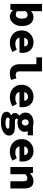

<svg xmlns="http://www.w3.org/2000/svg" viewBox="1626 -2364 947 4240"><g transform="rotate(90 2100.0 -244.5)"><path d="M342 12Q307 12 273 -4.5Q239 -21 209 -54H206L193 0H68V-698H228V-532L222 -457H226Q253 -482 287 -496Q321 -510 356 -510Q418 -510 462.5 -478.5Q507 -447 531.5 -391Q556 -335 556 -258Q556 -172 525 -111.5Q494 -51 445.5 -19.5Q397 12 342 12ZM304 -118Q328 -118 348 -131.5Q368 -145 380 -175Q392 -205 392 -255Q392 -298 383 -325.5Q374 -353 356 -366.5Q338 -380 309 -380Q288 -380 268 -370.5Q248 -361 228 -339V-147Q246 -131 266 -124.5Q286 -118 304 -118Z M930 12Q852 12 789 -19Q726 -50 689.5 -108Q653 -166 653 -249Q653 -331 690 -389Q727 -447 786.5 -478.5Q846 -510 913 -510Q990 -510 1042.5 -478Q1095 -446 1121.5 -391.5Q1148 -337 1148 -270Q1148 -249 1146 -229.5Q1144 -210 1142 -201H772V-306H1032L1009 -277Q1009 -332 986 -360.5Q963 -389 918 -389Q883 -389 858.5 -374Q834 -359 820.5 -327.5Q807 -296 807 -249Q807 -200 823.5 -169Q840 -138 872.5 -123.5Q905 -109 952 -109Q984 -109 1013.5 -117Q1043 -125 1076 -141L1128 -46Q1085 -19 1032 -3.5Q979 12 930 12Z M1593 12Q1496 12 1447 -46.5Q1398 -105 1398 -200V-574H1246V-698H1557V-194Q1557 -150 1582 -133Q1607 -116 1635 -116Q1652 -116 1669.5 -120Q1687 -124 1710 -132L1745 -14Q1706 -2 1673.5 5Q1641 12 1593 12Z M2130 12Q2052 12 1989 -19Q1926 -50 1889.5 -108Q1853 -166 1853 -249Q1853 -331 1890 -389Q1927 -447 1986.5 -478.5Q2046 -510 2113 -510Q2190 -510 2242.5 -478Q2295 -446 2321.5 -391.5Q2348 -337 2348 -270Q2348 -249 2346 -229.5Q2344 -210 2342 -201H1972V-306H2232L2209 -277Q2209 -332 2186 -360.5Q2163 -389 2118 -389Q2083 -389 2058.5 -374Q2034 -359 2020.5 -327.5Q2007 -296 2007 -249Q2007 -200 2023.5 -169Q2040 -138 2072.5 -123.5Q2105 -109 2152 -109Q2184 -109 2213.5 -117Q2243 -125 2276 -141L2328 -46Q2285 -19 2232 -3.5Q2179 12 2130 12Z M2673 209Q2610 209 2559 196Q2508 183 2478 155.5Q2448 128 2448 83Q2448 52 2467.5 28Q2487 4 2524 -15V-19Q2504 -32 2489 -52.5Q2474 -73 2474 -104Q2474 -129 2491 -154Q2508 -179 2534 -197V-201Q2507 -220 2487 -253Q2467 -286 2467 -329Q2467 -390 2497.5 -430Q2528 -470 2577.5 -490Q2627 -510 2684 -510Q2731 -510 2767 -498H2969V-382H2874Q2881 -372 2886.5 -356.5Q2892 -341 2892 -324Q2892 -266 2864.5 -229Q2837 -192 2790 -174.5Q2743 -157 2684 -157Q2670 -157 2653.5 -159Q2637 -161 2618 -166Q2608 -158 2603.5 -151.5Q2599 -145 2599 -133Q2599 -116 2618.5 -108Q2638 -100 2681 -100H2769Q2867 -100 2920.5 -70Q2974 -40 2974 28Q2974 81 2937 121.5Q2900 162 2832.5 185.5Q2765 209 2673 209ZM2684 -253Q2703 -253 2718 -261.5Q2733 -270 2742.5 -287Q2752 -304 2752 -329Q2752 -354 2742.5 -370.5Q2733 -387 2718 -395.5Q2703 -404 2684 -404Q2666 -404 2650.5 -395.5Q2635 -387 2626 -370.5Q2617 -354 2617 -329Q2617 -304 2626 -287Q2635 -270 2650.5 -261.5Q2666 -253 2684 -253ZM2697 109Q2734 109 2762 102.5Q2790 96 2806 83.5Q2822 71 2822 56Q2822 34 2801 28Q2780 22 2740 22H2683Q2655 22 2638 20.5Q2621 19 2608 15Q2592 26 2584.5 35.5Q2577 45 2577 58Q2577 84 2610 96.5Q2643 109 2697 109Z M3330 12Q3252 12 3189 -19Q3126 -50 3089.5 -108Q3053 -166 3053 -249Q3053 -331 3090 -389Q3127 -447 3186.5 -478.5Q3246 -510 3313 -510Q3390 -510 3442.5 -478Q3495 -446 3521.5 -391.5Q3548 -337 3548 -270Q3548 -249 3546 -229.5Q3544 -210 3542 -201H3172V-306H3432L3409 -277Q3409 -332 3386 -360.5Q3363 -389 3318 -389Q3283 -389 3258.5 -374Q3234 -359 3220.5 -327.5Q3207 -296 3207 -249Q3207 -200 3223.5 -169Q3240 -138 3272.5 -123.5Q3305 -109 3352 -109Q3384 -109 3413.5 -117Q3443 -125 3476 -141L3528 -46Q3485 -19 3432 -3.5Q3379 12 3330 12Z M3668 0V-498H3798L3809 -435H3813Q3844 -465 3885.5 -487.5Q3927 -510 3983 -510Q4066 -510 4104.5 -455.5Q4143 -401 4143 -307V0H3983V-287Q3983 -332 3969 -353Q3955 -374 3918 -374Q3891 -374 3871 -362.5Q3851 -351 3828 -330V0Z"/></g></svg>

Font: Source Code Pro ExtraLight ExtraBold
Style: Regular
Weight: 800
Monospace: yes
Version: Version 1.018;hotconv 1.0.116;makeotfexe 2.5.65601